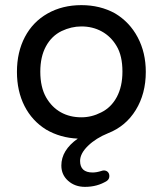

<svg xmlns="http://www.w3.org/2000/svg" viewBox="-20 -529 634 748"><path d="M292 98Q292 143 341 143Q356 143 375 137L378 136L384 135Q394 135 400 141Q406 147 406 157Q406 169 396 176Q359 199 311 199Q272 199 245.5 175.5Q219 152 219 116Q219 56 283 11Q215 8 160 -24Q105 -58 75.5 -116Q46 -174 46 -249Q46 -326 77 -385Q108 -444 165.5 -476.5Q223 -509 297 -509Q370 -509 428 -477Q485 -443 516.5 -383.5Q548 -324 548 -249Q548 -164 509 -100.5Q470 -37 401 -10Q354 9 323 39Q292 69 292 98ZM160 -149Q182 -111 217 -91.5Q252 -72 297 -72Q337 -72 374 -91Q413 -110 435 -151Q457 -192 457 -250Q457 -312 434 -350Q412 -387 376.5 -406.5Q341 -426 297 -426Q258 -426 220 -408Q181 -389 159 -348.5Q137 -308 137 -250Q137 -189 160 -149Z"/></svg>

Font: 寒蝉全圆体
Style: Regular
Weight: 400
Designer: Warren2060
      Designed by Motoya company      

      [Varela Round]
      Joe Prince(Latin component); Avraham Cornf
Foundry: ChillType
Version: Version 3.200